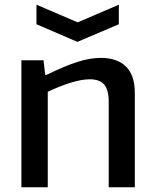

<svg xmlns="http://www.w3.org/2000/svg" viewBox="-20 -796 661 816"><path d="M71 -540H165L172 -478H178Q256 -516 309.5 -533Q363 -550 408 -550Q478 -550 515.5 -513Q553 -476 553 -401V0H442V-364Q442 -415 422.5 -437Q403 -459 362 -459Q327 -459 280.5 -444.5Q234 -430 183 -406V0H71ZM135 -776 310 -701 485 -776V-693L309 -618L135 -693Z"/></svg>

Font: EncodeSans
Style: Medium
Weight: 500
Designer: Pablo Impallari, Andres Torresi
Foundry: Pablo Impallari, Andres Torresi
Version: Version 1.000; ttfautohint (v1.4.1)